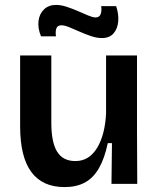

<svg xmlns="http://www.w3.org/2000/svg" viewBox="-20 -749 648 782"><path d="M243 13Q153 13 107.5 -48.5Q62 -110 62 -235V-523H189V-249Q189 -170 212.5 -131.5Q236 -93 287 -93Q316 -93 338 -107Q360 -121 376 -147.5Q392 -174 401 -209.5Q410 -245 412 -287V-523H538V-216L539 0H434L436 -166H419Q406 -104 383 -64Q360 -24 325.5 -5.5Q291 13 243 13ZM395 -594Q374 -594 350.5 -602Q327 -610 304.5 -620Q282 -630 262.5 -638Q243 -646 230 -646Q214 -646 209.5 -633Q205 -620 208 -601H147Q133 -635 137 -664.5Q141 -694 160 -711.5Q179 -729 208 -729Q228 -729 251 -721.5Q274 -714 297 -704Q320 -694 339 -686Q358 -678 369 -678Q386 -678 390.5 -693Q395 -708 392 -724H453Q464 -692 461.5 -662Q459 -632 442.5 -613Q426 -594 395 -594Z"/></svg>

Font: Bricolage Grotesque 17pt SemiBold
Style: Regular
Weight: 600
Version: Version 1.001;gftools[0.9.33.dev8+g029e19f]